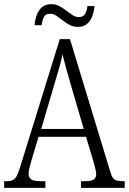

<svg xmlns="http://www.w3.org/2000/svg" viewBox="-20 -902 619 922"><path d="M0 0V-32H15Q41 -32 53 -46Q65 -60 79 -107L267 -714H316L510 -76Q518 -48 530 -40Q542 -32 569 -32H579V0H369V-32H390Q420 -32 431 -40.5Q442 -49 442 -67Q442 -77 437 -95Q432 -113 428 -129L393 -245H165L133 -138Q129 -123 123 -102Q117 -81 117 -69Q117 -51 129 -41.5Q141 -32 172 -32H198V0ZM178 -283H382L323 -485Q309 -533 298 -572.5Q287 -612 280 -641Q275 -613 264 -575Q253 -537 241 -497ZM354 -773Q332 -773 314 -782.5Q296 -792 280.5 -804.5Q265 -817 250.5 -826.5Q236 -836 221 -836Q198 -836 190 -819Q182 -802 180 -781H146Q148 -805 156 -828.5Q164 -852 181 -867Q198 -882 227 -882Q248 -882 265.5 -872.5Q283 -863 298.5 -851Q314 -839 328.5 -829.5Q343 -820 358 -820Q381 -820 389.5 -836.5Q398 -853 400 -873H434Q432 -849 423.5 -825.5Q415 -802 398.5 -787.5Q382 -773 354 -773Z"/></svg>

Font: Noto Serif Lao Condensed Light
Style: Regular
Weight: 300
Width: 3
Designer: Monotype Design Team
Foundry: Monotype Imaging Inc.
Version: Version 2.003; ttfautohint (v1.8.4.7-5d5b)